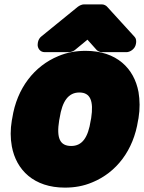

<svg xmlns="http://www.w3.org/2000/svg" viewBox="-20 -808 657 876"><path d="M36 -269 34 -259C27 -217 27 -178 34 -140C54 -32 135 48 276 48C320 48 361 41 401 24C511 -21 589 -122 610 -259L612 -269C619 -312 618 -351 612 -388C592 -496 512 -576 371 -576C327 -576 286 -569 246 -552C137 -507 57 -406 36 -269ZM396 -269 394 -259C382 -179 354 -142 305 -142C253 -142 237 -178 250 -259L252 -269C264 -348 293 -386 342 -386C392 -386 408 -348 396 -269ZM601 -613C602 -622 601 -633 594 -640L469 -777C465 -782 455 -788 445 -788H363C354 -788 343 -783 335 -777L169 -642C161 -636 155 -626 153 -615L152 -607C150 -591 161 -570 184 -570H294C301 -570 314 -573 322 -580L379 -627L421 -580C426 -575 435 -570 445 -570H557C573 -570 596 -584 600 -607Z"/></svg>

Font: Asimov Print
Style: EIt
Weight: 500
Designer: Google
Version: Version 2.000980; 2014